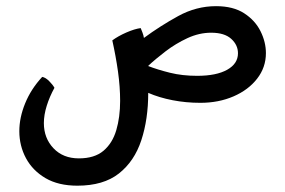

<svg xmlns="http://www.w3.org/2000/svg" viewBox="-20 -315 908 611"><path d="M226.1 275.9Q166 275.9 125 252Q84 228 62.7 188.5Q41.5 148.9 41.5 102.5Q41.5 59.1 60.1 13.7Q78.6 -31.7 114.3 -70.3Q125 -68.4 136.2 -57.1Q147.5 -45.9 153.3 -35.6Q137.7 -7.3 128.7 21.7Q119.6 50.8 119.6 76.7Q119.6 124.5 150.1 156.7Q180.7 189 231 189Q280.8 189 309.3 164.8Q337.9 140.6 350.1 99.1Q362.3 57.6 362.3 5.9Q362.3 -38.1 355.5 -87.2Q348.6 -136.2 337.4 -186.5Q356 -200.2 382.3 -211.7Q408.7 -223.1 427.7 -225.6Q429.2 -222.2 433.1 -212.2Q437 -202.1 438 -194.3Q489.7 -232.4 547.1 -263.9Q604.5 -295.4 667.5 -295.4Q722.2 -295.4 757.1 -272.7Q792 -250 809.1 -215.6Q826.2 -181.2 826.2 -146Q826.2 -100.6 798.3 -64.7Q770.5 -28.8 723.1 -8.3Q675.8 12.2 617.7 12.2Q571.8 12.2 529.1 3.9Q486.3 -4.4 451.7 -19.5Q451.7 64.5 429.7 131.3Q407.7 198.2 358.4 237.1Q309.1 275.9 226.1 275.9ZM607.4 -73.7Q668.5 -73.7 702.9 -93Q737.3 -112.3 737.3 -145.5Q737.3 -171.9 715.8 -191.4Q694.3 -210.9 651.9 -210.9Q613.8 -210.9 576.4 -193.6Q539.1 -176.3 506.8 -151.6Q474.6 -127 451.2 -105Q481.4 -93.3 520.8 -83.5Q560.1 -73.7 607.4 -73.7Z"/></svg>

Font: Harmattan
Style: Bold
Weight: 700
Designer: George W. Nuss III and SIL International
Foundry: SIL International
Version: Version 4.000